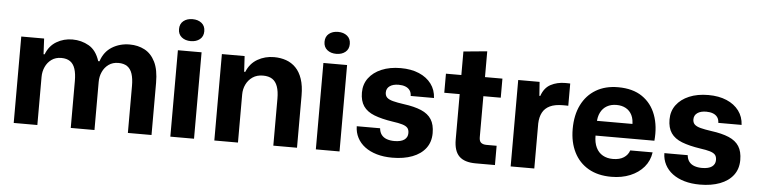

<svg xmlns="http://www.w3.org/2000/svg" viewBox="-45 -956 4681 1187"><g transform="rotate(5 2295.0 -363.0)"><path d="M62.9 0V-536.3H204.7L209.6 -439.3H216.4Q236.7 -492.7 281.4 -519.2Q326.1 -545.7 380.3 -545.7Q436.1 -545.7 482.5 -519Q528.9 -492.3 550 -426.1H558Q577.6 -486.1 625.9 -515.9Q674.3 -545.7 735.3 -545.7Q787.1 -545.7 828.4 -523.9Q869.7 -502.1 893.9 -453.4Q918.1 -404.6 918.1 -323.6V0H771.4V-291.9Q771.4 -337 761.6 -366.9Q751.7 -396.9 730.6 -411.4Q709.4 -426 675.7 -426Q640.4 -426 615.4 -408Q590.4 -390 577.3 -361.1Q564.1 -332.3 564.1 -298.3V0H416.9V-291.9Q416.9 -337 407 -366.9Q397.1 -396.9 376.1 -411.4Q355.1 -426 321.7 -426Q286.1 -426 261.1 -408Q236.1 -390 222.9 -361.1Q209.6 -332.3 209.6 -298.3V0Z M1034.9 0V-536.3H1181.9V0ZM1108.9 -599.3Q1074.5 -599.3 1052.5 -617.2Q1030.4 -635.1 1030.4 -667.4Q1030.4 -700 1052.5 -717.8Q1074.5 -735.6 1108.9 -735.6Q1143.2 -735.6 1165.2 -717.8Q1187.3 -700 1187.3 -667.4Q1187.3 -635.1 1165.2 -617.2Q1143.2 -599.3 1108.9 -599.3Z M1307.9 0V-536.3H1449L1454.6 -439.3H1461.4Q1483.1 -492.7 1529.2 -519.2Q1575.3 -545.7 1631.6 -545.7Q1671.9 -545.7 1706.4 -533.6Q1740.9 -521.4 1766.6 -495.1Q1792.3 -468.9 1806.6 -426.4Q1821 -383.9 1821 -323.6V0H1674V-291.9Q1674 -337 1663.4 -366.9Q1652.9 -396.9 1630.9 -411.4Q1608.9 -426 1573 -426Q1535.3 -426 1508.9 -408Q1482.6 -390 1468.6 -361.1Q1454.6 -332.3 1454.6 -298.3V0Z M1937.9 0V-536.3H2084.9V0ZM2011.9 -599.3Q1977.5 -599.3 1955.5 -617.2Q1933.4 -635.1 1933.4 -667.4Q1933.4 -700 1955.5 -717.8Q1977.5 -735.6 2011.9 -735.6Q2046.2 -735.6 2068.2 -717.8Q2090.3 -700 2090.3 -667.4Q2090.3 -635.1 2068.2 -617.2Q2046.2 -599.3 2011.9 -599.3Z M2412.7 10Q2358.9 10 2315.9 -2.6Q2273 -15.1 2242.4 -38.1Q2211.7 -61.1 2194.9 -93.5Q2178 -125.9 2177.4 -164.7H2322.3Q2324.6 -140.3 2336.6 -124.4Q2348.7 -108.6 2369.5 -101.1Q2390.3 -93.7 2416.6 -93.7Q2457.7 -93.7 2478.4 -108.6Q2499.1 -123.6 2499.1 -149.9Q2499.1 -171.4 2488.9 -182.7Q2478.6 -194 2456.1 -200.6Q2433.7 -207.3 2396.1 -212.4Q2326.6 -222.9 2281 -240.7Q2235.4 -258.6 2213.2 -290.9Q2191 -323.3 2191 -375Q2191 -426.6 2219.4 -464.9Q2247.7 -503.1 2298.7 -524.7Q2349.7 -546.3 2417.6 -546.3Q2482.7 -546.3 2531.2 -525.6Q2579.7 -505 2607.6 -467.6Q2635.4 -430.3 2637.9 -380.1H2493.3Q2492.7 -402 2482.5 -415.6Q2472.3 -429.3 2454.8 -435.9Q2437.3 -442.6 2413.6 -442.6Q2378.6 -442.6 2358.3 -428.2Q2338 -413.9 2338 -388.3Q2338 -368.6 2349.6 -357.1Q2361.3 -345.6 2387.4 -338.7Q2413.4 -331.9 2455 -326Q2521.1 -317.3 2564.2 -299Q2607.3 -280.7 2627.9 -248.1Q2648.6 -215.6 2648.6 -162.9Q2648.6 -107.6 2619.2 -69Q2589.9 -30.4 2536.7 -10.2Q2483.6 10 2412.7 10Z M2929.3 0Q2860 0 2827 -32.5Q2794 -65 2794 -136.3V-417.9H2698.4V-536.3H2794V-682.4L2940.7 -696.4V-536.3H3048.9V-417.9H2941V-163.1Q2941 -138.4 2953.1 -129Q2965.3 -119.6 2986.6 -119.6H3049.4V0Z M3146.9 0V-536.3H3279.6L3285.7 -450.1H3291.3Q3309 -501.6 3348.6 -522.4Q3388.3 -543.3 3438.6 -543.3Q3447.6 -543.3 3454.9 -543.1Q3462.1 -543 3469.1 -542.7V-404.6Q3463.6 -404.9 3454.9 -405Q3446.1 -405.1 3436 -405.1Q3386.6 -405.1 3355.6 -390.4Q3324.6 -375.6 3309.8 -347.6Q3295 -319.7 3293.6 -279.6V0Z M3771.7 9.7Q3688.3 9.7 3629.5 -24.3Q3570.7 -58.3 3539.7 -120.2Q3508.7 -182 3508.7 -264.3Q3508.7 -351 3540.2 -414.2Q3571.7 -477.3 3629.5 -511.5Q3687.3 -545.7 3766.3 -545.7Q3857.7 -545.7 3916.3 -505.7Q3975 -465.7 4000.8 -395.7Q4026.7 -325.7 4018.3 -235.7H3653Q3653 -191.7 3667.7 -161.5Q3682.3 -131.3 3709.2 -116.2Q3736 -101 3771.7 -101Q3814 -101 3839.8 -118Q3865.7 -135 3874.7 -163H4013.7Q4006 -110 3973.2 -71.5Q3940.3 -33 3888.7 -11.7Q3837 9.7 3771.7 9.7ZM3653.3 -313 3640.3 -327.3H3887.7L3874 -313Q3875.7 -354.7 3862.3 -381.5Q3849 -408.3 3824.3 -422Q3799.7 -435.7 3766.3 -435.7Q3732 -435.7 3706.7 -421.2Q3681.3 -406.7 3667.5 -379.2Q3653.7 -351.7 3653.3 -313Z M4321.7 10Q4267.9 10 4224.9 -2.6Q4182 -15.1 4151.4 -38.1Q4120.7 -61.1 4103.9 -93.5Q4087 -125.9 4086.4 -164.7H4231.3Q4233.6 -140.3 4245.6 -124.4Q4257.7 -108.6 4278.5 -101.1Q4299.3 -93.7 4325.6 -93.7Q4366.7 -93.7 4387.4 -108.6Q4408.1 -123.6 4408.1 -149.9Q4408.1 -171.4 4397.9 -182.7Q4387.6 -194 4365.1 -200.6Q4342.7 -207.3 4305.1 -212.4Q4235.6 -222.9 4190 -240.7Q4144.4 -258.6 4122.2 -290.9Q4100 -323.3 4100 -375Q4100 -426.6 4128.4 -464.9Q4156.7 -503.1 4207.7 -524.7Q4258.7 -546.3 4326.6 -546.3Q4391.7 -546.3 4440.2 -525.6Q4488.7 -505 4516.6 -467.6Q4544.4 -430.3 4546.9 -380.1H4402.3Q4401.7 -402 4391.5 -415.6Q4381.3 -429.3 4363.8 -435.9Q4346.3 -442.6 4322.6 -442.6Q4287.6 -442.6 4267.3 -428.2Q4247 -413.9 4247 -388.3Q4247 -368.6 4258.6 -357.1Q4270.3 -345.6 4296.4 -338.7Q4322.4 -331.9 4364 -326Q4430.1 -317.3 4473.2 -299Q4516.3 -280.7 4536.9 -248.1Q4557.6 -215.6 4557.6 -162.9Q4557.6 -107.6 4528.2 -69Q4498.9 -30.4 4445.7 -10.2Q4392.6 10 4321.7 10Z"/></g></svg>

Font: Mona Sans ExtraLight
Style: Regular
Weight: 200
Designer: Deni Anggara
Foundry: GitHub
Version: Version 2.000